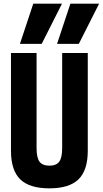

<svg xmlns="http://www.w3.org/2000/svg" viewBox="-20 -1020 562 1050"><path d="M411 -780H292L365 -1000H522ZM208 -780H89L162 -1000H319ZM250 10Q141 10 90.5 -39.5Q40 -89 40 -195V-730H180V-210Q180 -158 196 -136Q212 -114 250 -114Q288 -114 304 -136Q320 -158 320 -210V-730H460V-195Q460 -89 409.5 -39.5Q359 10 250 10Z"/></svg>

Font: M PLUS Code Latin
Style: Bold
Weight: 700
Designer: Coji Morishita
Foundry: UNDERFOREST DESIGN
Version: Version 1.002; ttfautohint (v1.8.3)